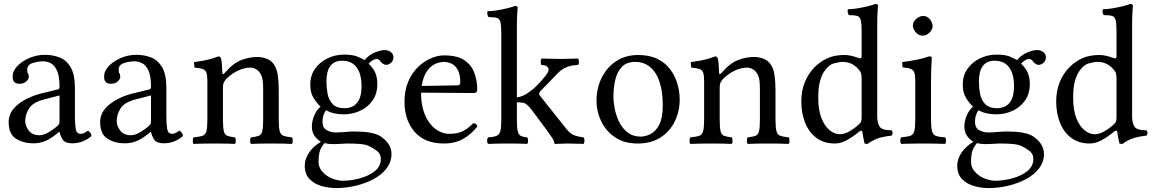

<svg xmlns="http://www.w3.org/2000/svg" viewBox="-20 -728 5854 974"><path d="M118 -375Q118 -359 122 -355Q126 -351 126 -337Q126 -327 113.5 -315Q101 -303 78 -303Q44 -303 44 -339Q44 -368 68 -393Q92 -418 129.5 -434Q167 -450 208 -450Q245 -450 280 -437.5Q315 -425 337.5 -388.5Q360 -352 360 -281V-134Q360 -100 364 -74.5Q368 -49 390 -49Q399 -49 410 -55Q421 -61 426 -65Q435 -60 439 -53.5Q443 -47 444 -38Q428 -23 402.5 -12Q377 -1 348 -1Q311 -1 299 -18.5Q287 -36 282 -59H280L260 -43Q227 -18 201.5 -9.5Q176 -1 150 -1Q98 -1 61 -24.5Q24 -48 24 -109Q24 -160 71 -198Q118 -236 190 -254L276 -275Q278 -276 280 -279Q282 -282 282 -287Q282 -344 268.5 -371.5Q255 -399 236 -408Q217 -417 200 -417Q172 -417 145 -408Q118 -399 118 -375ZM282 -244 202 -223Q147 -209 127.5 -178Q108 -147 108 -113Q108 -90 125.5 -66Q143 -42 180 -42Q201 -42 225 -56Q249 -70 268 -86Q274 -91 278 -96.5Q282 -102 282 -112Z M582 -375Q582 -359 586 -355Q590 -351 590 -337Q590 -327 577.5 -315Q565 -303 542 -303Q508 -303 508 -339Q508 -368 532 -393Q556 -418 593.5 -434Q631 -450 672 -450Q709 -450 744 -437.5Q779 -425 801.5 -388.5Q824 -352 824 -281V-134Q824 -100 828 -74.5Q832 -49 854 -49Q863 -49 874 -55Q885 -61 890 -65Q899 -60 903 -53.5Q907 -47 908 -38Q892 -23 866.5 -12Q841 -1 812 -1Q775 -1 763 -18.5Q751 -36 746 -59H744L724 -43Q691 -18 665.5 -9.5Q640 -1 614 -1Q562 -1 525 -24.5Q488 -48 488 -109Q488 -160 535 -198Q582 -236 654 -254L740 -275Q742 -276 744 -279Q746 -282 746 -287Q746 -344 732.5 -371.5Q719 -399 700 -408Q681 -417 664 -417Q636 -417 609 -408Q582 -399 582 -375ZM746 -244 666 -223Q611 -209 591.5 -178Q572 -147 572 -113Q572 -90 589.5 -66Q607 -42 644 -42Q665 -42 689 -56Q713 -70 732 -86Q738 -91 742 -96.5Q746 -102 746 -112Z M1120 -358Q1164 -409 1205.5 -424Q1247 -439 1284 -439Q1310 -439 1332 -430.5Q1354 -422 1367 -405Q1384 -382 1389 -347Q1394 -312 1394 -271V-122Q1394 -81 1399 -62.5Q1404 -44 1418.5 -39Q1433 -34 1461 -31Q1465 -27 1465 -14Q1465 -2 1461 2Q1439 1 1412 0.5Q1385 0 1355 0Q1325 0 1300.5 0.5Q1276 1 1253 2Q1249 -2 1249 -14Q1249 -27 1253 -31Q1279 -34 1292.5 -39Q1306 -44 1310.5 -62.5Q1315 -81 1315 -122V-274Q1315 -297 1313 -316.5Q1311 -336 1303 -351Q1294 -368 1279.5 -376.5Q1265 -385 1250 -385Q1221 -385 1189 -370.5Q1157 -356 1128 -328Q1122 -321 1116.5 -311.5Q1111 -302 1111 -286V-122Q1111 -81 1115.5 -62.5Q1120 -44 1133.5 -39Q1147 -34 1172 -31Q1176 -27 1176 -14Q1176 -2 1172 2Q1150 1 1126 0.5Q1102 0 1072 0Q1042 0 1013.5 0.5Q985 1 962 2Q958 -2 958 -14Q958 -27 962 -31Q992 -34 1007 -39Q1022 -44 1027 -62.5Q1032 -81 1032 -122V-317Q1032 -346 1027 -359.5Q1022 -373 1008 -378Q994 -383 967 -385Q966 -390 965 -399.5Q964 -409 965 -413Q1017 -420 1042 -427Q1067 -434 1088 -442Q1094 -442 1096.5 -439.5Q1099 -437 1100 -434Q1104 -426 1105.5 -402Q1107 -378 1108 -358Q1108 -351 1112 -352Q1116 -353 1120 -358Z M1682 -56Q1700 -56 1730 -58.5Q1760 -61 1776 -61Q1795 -61 1822 -59.5Q1849 -58 1876 -51Q1903 -44 1922 -28Q1966 7 1966 53Q1966 93 1941.5 125.5Q1917 158 1876 180Q1835 202 1785.5 214Q1736 226 1686 226Q1647 226 1610.5 215.5Q1574 205 1550 180Q1526 155 1526 112Q1526 80 1547 47.5Q1568 15 1608 -9Q1589 -19 1575.5 -39Q1562 -59 1562 -86Q1562 -112 1573.5 -140.5Q1585 -169 1606 -187Q1585 -207 1569.5 -233Q1554 -259 1554 -299Q1554 -345 1578 -379Q1602 -413 1641.5 -432Q1681 -451 1726 -451Q1770 -451 1795.5 -440Q1821 -429 1830 -423Q1850 -449 1880.5 -461.5Q1911 -474 1930 -474Q1950 -474 1963 -463.5Q1976 -453 1976 -437Q1976 -422 1964.5 -410.5Q1953 -399 1938 -399Q1931 -399 1922 -405Q1913 -411 1910 -417Q1902 -429 1890 -429Q1881 -429 1868.5 -421Q1856 -413 1850 -405Q1873 -383 1883.5 -359.5Q1894 -336 1894 -301Q1894 -252 1870 -218Q1846 -184 1807 -166Q1768 -148 1724 -148Q1670 -148 1634 -169Q1616 -144 1616 -111Q1616 -79 1638 -67.5Q1660 -56 1682 -56ZM1814 -291Q1814 -353 1789 -386.5Q1764 -420 1716 -420Q1636 -420 1636 -314Q1636 -282 1642 -251Q1648 -220 1668 -199.5Q1688 -179 1730 -179Q1748 -179 1767.5 -187.5Q1787 -196 1800.5 -220.5Q1814 -245 1814 -291ZM1626 -2Q1605 24 1600.5 45Q1596 66 1596 92Q1596 117 1609.5 135.5Q1623 154 1642.5 166Q1662 178 1682.5 183.5Q1703 189 1716 189Q1761 189 1806.5 176.5Q1852 164 1882 139.5Q1912 115 1912 79Q1912 59 1901 46Q1890 33 1860 17Q1839 5 1808.5 2.5Q1778 0 1740 0Q1730 0 1710 1.5Q1690 3 1666 3Q1646 3 1626 -2Z M2232 0Q2135 0 2083.5 -59Q2032 -118 2032 -212Q2032 -269 2050.5 -313Q2069 -357 2099 -386.5Q2129 -416 2164 -431.5Q2199 -447 2232 -447Q2302 -447 2338 -421Q2374 -395 2387.5 -355Q2401 -315 2401 -273Q2401 -256 2382 -256L2116 -258Q2116 -215 2124.5 -180.5Q2133 -146 2148 -121Q2171 -83 2200.5 -66Q2230 -49 2257 -49Q2301 -49 2327 -62Q2353 -75 2381 -103Q2398 -102 2402 -87Q2372 -48 2330.5 -24Q2289 0 2232 0ZM2119 -292 2300 -295Q2315 -295 2315 -309Q2315 -351 2302 -374Q2289 -397 2270 -405.5Q2251 -414 2232 -414Q2223 -414 2207 -410.5Q2191 -407 2173.5 -395.5Q2156 -384 2141 -359Q2126 -334 2119 -292Z M2523 -122V-559Q2523 -599 2518.5 -616Q2514 -633 2501.5 -637Q2489 -641 2466 -641H2459Q2452 -648 2452 -663Q2452 -665 2452.5 -667.5Q2453 -670 2453 -671Q2473 -671 2501 -675.5Q2529 -680 2555 -686.5Q2581 -693 2593 -698Q2606 -698 2606 -688Q2606 -688 2604 -660Q2602 -632 2602 -583V-234Q2634 -237 2670 -265Q2690 -279 2711.5 -302Q2733 -325 2750 -347Q2754 -352 2758.5 -359.5Q2763 -367 2763 -375Q2763 -383 2755.5 -390.5Q2748 -398 2727 -398Q2723 -402 2723 -414Q2723 -427 2727 -431Q2744 -431 2770.5 -430Q2797 -429 2825 -429Q2852 -429 2873.5 -430Q2895 -431 2912 -431Q2917 -426 2917 -414Q2917 -403 2912 -398Q2882 -398 2856 -388Q2830 -378 2807 -354L2719 -263Q2715 -259 2715 -253Q2715 -246 2722 -239L2854 -73Q2874 -48 2894.5 -41Q2915 -34 2940 -31Q2945 -26 2945 -14Q2945 -3 2940 2Q2925 2 2903 1Q2881 0 2858 0Q2843 0 2827 1Q2811 2 2796 2Q2792 2 2792 -3Q2792 -11 2782 -27Q2772 -43 2750 -73L2677 -171Q2660 -193 2645 -203Q2630 -209 2602 -209V-122Q2602 -81 2606.5 -62.5Q2611 -44 2622.5 -38.5Q2634 -33 2654 -31Q2659 -26 2659 -14Q2659 -3 2654 2Q2637 1 2613 0.5Q2589 0 2563 0Q2533 0 2507 0.5Q2481 1 2456 2Q2451 -3 2451 -14Q2451 -26 2456 -31Q2484 -33 2498.5 -38.5Q2513 -44 2518 -62.5Q2523 -81 2523 -122Z M3428 -224Q3428 -163 3403 -112Q3378 -61 3330.5 -30.5Q3283 0 3216 0Q3145 0 3098.5 -32.5Q3052 -65 3029 -114.5Q3006 -164 3006 -215Q3006 -280 3032 -333Q3058 -386 3105.5 -417.5Q3153 -449 3218 -449Q3275 -449 3315.5 -429Q3356 -409 3380.5 -375.5Q3405 -342 3416.5 -302.5Q3428 -263 3428 -224ZM3203 -414Q3158 -414 3134 -388Q3110 -362 3101 -322Q3092 -282 3092 -238Q3092 -209 3099 -174Q3106 -139 3122 -107.5Q3138 -76 3164.5 -55.5Q3191 -35 3230 -35Q3254 -35 3280 -48Q3306 -61 3324 -95Q3342 -129 3342 -192Q3342 -300 3305 -357Q3268 -414 3203 -414Z M3640 -358Q3684 -409 3725.5 -424Q3767 -439 3804 -439Q3830 -439 3852 -430.5Q3874 -422 3887 -405Q3904 -382 3909 -347Q3914 -312 3914 -271V-122Q3914 -81 3919 -62.5Q3924 -44 3938.5 -39Q3953 -34 3981 -31Q3985 -27 3985 -14Q3985 -2 3981 2Q3959 1 3932 0.5Q3905 0 3875 0Q3845 0 3820.5 0.5Q3796 1 3773 2Q3769 -2 3769 -14Q3769 -27 3773 -31Q3799 -34 3812.5 -39Q3826 -44 3830.5 -62.5Q3835 -81 3835 -122V-274Q3835 -297 3833 -316.5Q3831 -336 3823 -351Q3814 -368 3799.5 -376.5Q3785 -385 3770 -385Q3741 -385 3709 -370.5Q3677 -356 3648 -328Q3642 -321 3636.5 -311.5Q3631 -302 3631 -286V-122Q3631 -81 3635.5 -62.5Q3640 -44 3653.5 -39Q3667 -34 3692 -31Q3696 -27 3696 -14Q3696 -2 3692 2Q3670 1 3646 0.5Q3622 0 3592 0Q3562 0 3533.5 0.5Q3505 1 3482 2Q3478 -2 3478 -14Q3478 -27 3482 -31Q3512 -34 3527 -39Q3542 -44 3547 -62.5Q3552 -81 3552 -122V-317Q3552 -346 3547 -359.5Q3542 -373 3528 -378Q3514 -383 3487 -385Q3486 -390 3485 -399.5Q3484 -409 3485 -413Q3537 -420 3562 -427Q3587 -434 3608 -442Q3614 -442 3616.5 -439.5Q3619 -437 3620 -434Q3624 -426 3625.5 -402Q3627 -378 3628 -358Q3628 -351 3632 -352Q3636 -353 3640 -358Z M4341 -62Q4304 -32 4274 -16Q4244 0 4215 0Q4161 0 4123 -27.5Q4085 -55 4065 -103.5Q4045 -152 4045 -213Q4045 -269 4063.5 -313Q4082 -357 4114 -389Q4144 -418 4179.5 -433.5Q4215 -449 4264 -449Q4281 -449 4298 -445Q4315 -441 4327.5 -436.5Q4340 -432 4342 -432Q4351 -432 4351 -441V-569Q4351 -609 4346.5 -626Q4342 -643 4329.5 -647Q4317 -651 4294 -651H4287Q4280 -658 4280 -673Q4280 -675 4280.5 -677.5Q4281 -680 4281 -681Q4301 -681 4329 -685.5Q4357 -690 4383 -696.5Q4409 -703 4421 -708Q4434 -708 4434 -698Q4434 -698 4432 -670Q4430 -642 4430 -593V-140Q4430 -103 4442.5 -85Q4455 -67 4503 -67Q4508 -62 4508 -53Q4508 -45 4503 -40Q4457 -35 4429.5 -24.5Q4402 -14 4385 0Q4382 2 4376 2Q4370 2 4366 0Q4366 0 4361.5 -20Q4357 -40 4355 -59Q4355 -64 4350 -64.5Q4345 -65 4341 -62ZM4351 -134V-324Q4351 -347 4348 -356.5Q4345 -366 4334 -378Q4319 -395 4299.5 -404.5Q4280 -414 4253 -414Q4238 -414 4210.5 -406.5Q4183 -399 4160 -364Q4149 -348 4140 -316.5Q4131 -285 4131 -231Q4131 -169 4147.5 -128Q4164 -87 4189 -67Q4214 -47 4241 -47Q4280 -47 4335 -95Q4346 -104 4348.5 -112Q4351 -120 4351 -134Z M4611 -599Q4611 -617 4628 -632Q4645 -647 4663 -647Q4684 -647 4697.5 -630Q4711 -613 4711 -595Q4711 -579 4695.5 -563Q4680 -547 4659 -547Q4641 -547 4626 -563.5Q4611 -580 4611 -599ZM4703 -122Q4703 -81 4708 -62.5Q4713 -44 4728.5 -38.5Q4744 -33 4775 -31Q4779 -25 4779 -14Q4779 -4 4775 2Q4750 1 4721.5 0.5Q4693 0 4663 0Q4633 0 4605 0.5Q4577 1 4551 2Q4547 -4 4547 -14Q4547 -25 4551 -31Q4582 -34 4597.5 -39Q4613 -44 4618 -62.5Q4623 -81 4623 -122V-317Q4623 -346 4618.5 -359.5Q4614 -373 4600 -378.5Q4586 -384 4559 -386Q4558 -391 4557 -400Q4556 -409 4557 -413Q4608 -420 4640 -427Q4672 -434 4693 -442Q4707 -442 4707 -435Q4707 -435 4706 -417Q4705 -399 4704 -372.5Q4703 -346 4703 -321Z M4992 -56Q5010 -56 5040 -58.5Q5070 -61 5086 -61Q5105 -61 5132 -59.5Q5159 -58 5186 -51Q5213 -44 5232 -28Q5276 7 5276 53Q5276 93 5251.5 125.5Q5227 158 5186 180Q5145 202 5095.5 214Q5046 226 4996 226Q4957 226 4920.5 215.5Q4884 205 4860 180Q4836 155 4836 112Q4836 80 4857 47.5Q4878 15 4918 -9Q4899 -19 4885.5 -39Q4872 -59 4872 -86Q4872 -112 4883.5 -140.5Q4895 -169 4916 -187Q4895 -207 4879.5 -233Q4864 -259 4864 -299Q4864 -345 4888 -379Q4912 -413 4951.5 -432Q4991 -451 5036 -451Q5080 -451 5105.5 -440Q5131 -429 5140 -423Q5160 -449 5190.5 -461.5Q5221 -474 5240 -474Q5260 -474 5273 -463.5Q5286 -453 5286 -437Q5286 -422 5274.5 -410.5Q5263 -399 5248 -399Q5241 -399 5232 -405Q5223 -411 5220 -417Q5212 -429 5200 -429Q5191 -429 5178.5 -421Q5166 -413 5160 -405Q5183 -383 5193.5 -359.5Q5204 -336 5204 -301Q5204 -252 5180 -218Q5156 -184 5117 -166Q5078 -148 5034 -148Q4980 -148 4944 -169Q4926 -144 4926 -111Q4926 -79 4948 -67.5Q4970 -56 4992 -56ZM5124 -291Q5124 -353 5099 -386.5Q5074 -420 5026 -420Q4946 -420 4946 -314Q4946 -282 4952 -251Q4958 -220 4978 -199.5Q4998 -179 5040 -179Q5058 -179 5077.5 -187.5Q5097 -196 5110.5 -220.5Q5124 -245 5124 -291ZM4936 -2Q4915 24 4910.5 45Q4906 66 4906 92Q4906 117 4919.5 135.5Q4933 154 4952.5 166Q4972 178 4992.5 183.5Q5013 189 5026 189Q5071 189 5116.5 176.5Q5162 164 5192 139.5Q5222 115 5222 79Q5222 59 5211 46Q5200 33 5170 17Q5149 5 5118.5 2.5Q5088 0 5050 0Q5040 0 5020 1.5Q5000 3 4976 3Q4956 3 4936 -2Z M5634 -62Q5597 -32 5567 -16Q5537 0 5508 0Q5454 0 5416 -27.5Q5378 -55 5358 -103.5Q5338 -152 5338 -213Q5338 -269 5356.5 -313Q5375 -357 5407 -389Q5437 -418 5472.5 -433.5Q5508 -449 5557 -449Q5574 -449 5591 -445Q5608 -441 5620.5 -436.5Q5633 -432 5635 -432Q5644 -432 5644 -441V-569Q5644 -609 5639.5 -626Q5635 -643 5622.5 -647Q5610 -651 5587 -651H5580Q5573 -658 5573 -673Q5573 -675 5573.5 -677.5Q5574 -680 5574 -681Q5594 -681 5622 -685.5Q5650 -690 5676 -696.5Q5702 -703 5714 -708Q5727 -708 5727 -698Q5727 -698 5725 -670Q5723 -642 5723 -593V-140Q5723 -103 5735.5 -85Q5748 -67 5796 -67Q5801 -62 5801 -53Q5801 -45 5796 -40Q5750 -35 5722.5 -24.5Q5695 -14 5678 0Q5675 2 5669 2Q5663 2 5659 0Q5659 0 5654.5 -20Q5650 -40 5648 -59Q5648 -64 5643 -64.5Q5638 -65 5634 -62ZM5644 -134V-324Q5644 -347 5641 -356.5Q5638 -366 5627 -378Q5612 -395 5592.5 -404.5Q5573 -414 5546 -414Q5531 -414 5503.5 -406.5Q5476 -399 5453 -364Q5442 -348 5433 -316.5Q5424 -285 5424 -231Q5424 -169 5440.5 -128Q5457 -87 5482 -67Q5507 -47 5534 -47Q5573 -47 5628 -95Q5639 -104 5641.5 -112Q5644 -120 5644 -134Z"/></svg>

Font: Pochaevsk
Style: Regular
Weight: 400
Version: Version 1.210; ttfautohint (v1.8.4.7-5d5b)